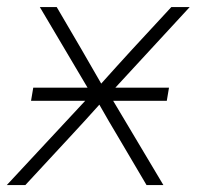

<svg xmlns="http://www.w3.org/2000/svg" viewBox="-46 -536 570 556"><path d="M43.9 -244.1 50.3 -282.2H207.5L69.3 -515.6H118.2L189.9 -393.1Q204.1 -368.7 218.3 -343.8Q232.4 -318.8 247.1 -293.9Q269.5 -318.8 292 -343.8Q314.5 -368.7 336.9 -393.1L450.2 -515.6H503.4L288.1 -282.2H443.4L437 -244.1H281.7L427.2 0H378.4L296.9 -138.2Q282.7 -161.6 269 -185.3Q255.4 -209 241.7 -232.9Q220.2 -209 198.7 -185.3Q177.2 -161.6 155.3 -138.2L27.3 0H-26.4L200.7 -244.1Z"/></svg>

Font: Inter Display ExtraLight
Style: Italic
Weight: 200
Italic angle: -9.39999°
Designer: Rasmus Andersson
Foundry: rsms
Version: Version 4.000;git-a52131595